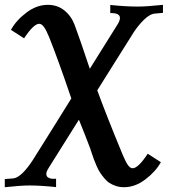

<svg xmlns="http://www.w3.org/2000/svg" viewBox="-23 -511 714 806"><path d="M100.1 267.6Q65.4 267.6 -2.9 274.9V240.7L34.2 237.8Q67.9 232.4 114.3 161.6Q133.3 131.3 189.5 41.7Q245.6 -47.9 276.4 -97.7Q220.7 -261.7 184.1 -353Q171.9 -383.3 161.9 -397.2Q151.9 -411.1 141.6 -411.1Q118.2 -411.1 78.1 -350.1L22.9 -385.7Q45.4 -426.3 88.4 -458.5Q131.3 -490.7 177.7 -490.7Q217.8 -490.7 246.8 -467.5Q275.9 -444.3 290 -407.2Q312 -348.6 354 -222.2Q460 -392.1 469.7 -407.2Q480.5 -424.3 480.5 -435.1Q480.5 -439 479.2 -442.4Q478 -445.8 475.6 -447.8Q473.1 -449.7 470.5 -451.4Q467.8 -453.1 464.4 -453.9Q460.9 -454.6 457.8 -455.1Q454.6 -455.6 451.4 -455.8Q448.2 -456.1 446 -456.1Q443.8 -456.1 441.9 -456.1L439.9 -455.6V-490.2Q504.4 -483.4 555.2 -483.4Q592.3 -483.4 661.1 -490.7V-457L623.5 -453.6Q605 -450.7 582.3 -429Q559.6 -407.2 539.6 -377.4Q512.2 -334 460.4 -251.5Q408.7 -168.9 385.3 -131.8Q424.3 -24.9 491.2 136.7Q503.9 167.5 513.7 181.4Q523.4 195.3 533.7 195.3Q557.1 195.3 597.2 134.3L652.3 169.9Q629.9 210 586.9 242.4Q543.9 274.9 497.6 274.9Q479.5 274.9 463.9 269.8Q448.2 264.6 436.5 257.1Q424.8 249.5 414.1 236.3Q403.3 223.1 396.5 212.6Q389.6 202.1 382.1 184.6Q374.5 167 370.8 157Q367.2 147 361.3 129.4Q357.9 119.6 356.4 115.2H356.9Q329.6 43.5 309.1 -6.3Q308.1 -7.3 308.1 -8.3Q258.3 70.3 181.6 193.4Q171.4 209.5 171.4 218.8Q171.4 224.1 173.3 228Q175.3 231.9 179 234.1Q182.6 236.3 186.3 237.5Q189.9 238.8 194.6 239.3Q199.2 239.7 202.4 239.7Q205.6 239.7 209 239.3H212.4V274.4Q147.9 267.6 100.1 267.6Z"/></svg>

Font: Flanker
Style: Bold
Weight: 700
Designer: Flanker
Foundry: Flanker
Version: Version 2.021